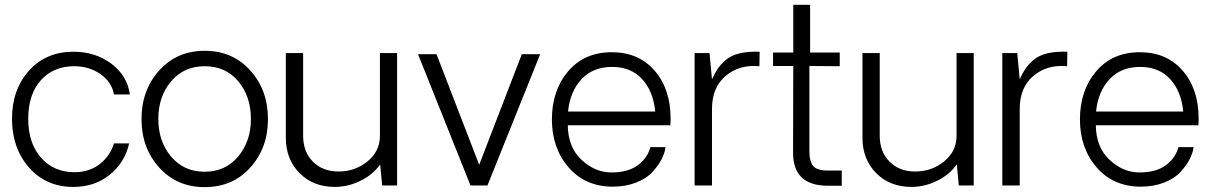

<svg xmlns="http://www.w3.org/2000/svg" viewBox="-20 -770 5028 797"><path d="M284.2 5.9Q171.4 5.9 100.6 -74.5Q29.8 -154.8 29.8 -276.9Q29.8 -397.9 100.3 -476.6Q170.9 -555.2 284.2 -555.2Q377 -555.2 442.9 -505.1Q508.8 -455.1 519 -377.9H453.1Q444.3 -428.7 397.7 -461.9Q351.1 -495.1 288.1 -495.1Q201.2 -495.1 149.2 -436.5Q97.2 -377.9 97.2 -276.9Q97.2 -175.8 150.1 -115.5Q203.1 -55.2 290 -55.2Q350.1 -55.2 393.6 -88.6Q437 -122.1 453.1 -174.8H516.1Q499 -96.7 436.5 -45.4Q374 5.9 284.2 5.9Z M829.6 6.8Q714.4 6.8 640.9 -74.5Q567.4 -155.8 567.4 -275.9Q567.4 -396 640.9 -477.5Q714.4 -559.1 829.6 -559.1Q945.8 -559.1 1019 -477.5Q1092.3 -396 1092.3 -275.9Q1092.3 -155.8 1019 -74.5Q945.8 6.8 829.6 6.8ZM1021.5 -275.9Q1021.5 -370.1 969 -432.6Q916.5 -495.1 829.6 -495.1Q743.7 -495.1 690.4 -432.6Q637.2 -370.1 637.2 -275.9Q637.2 -183.1 690.2 -120.1Q743.2 -57.1 829.3 -57.1Q915.5 -57.1 968.5 -120.1Q1021.5 -183.1 1021.5 -275.9Z M1628.4 -549.8V0H1566.4L1558.1 -87.9Q1529.3 -45.9 1477.3 -20Q1425.3 5.9 1370.1 5.9Q1280.3 5.9 1223.4 -51.5Q1166.5 -108.9 1166.5 -198.2V-549.8H1238.3V-206.1Q1238.3 -140.1 1278.8 -99.1Q1319.3 -58.1 1385.3 -58.1Q1454.1 -58.1 1505.6 -100.1Q1557.1 -142.1 1557.1 -206.1V-549.8Z M2222.2 -544.9 2003.4 0H1933.1L1715.3 -544.9H1792L1969.2 -85.9L2146 -544.9Z M2763.7 -277.8Q2763.7 -259.8 2762.7 -250H2336.9Q2337.9 -159.2 2393.3 -107.2Q2448.7 -55.2 2514.6 -54.2Q2583.5 -53.2 2625.2 -82.5Q2667 -111.8 2679.7 -159.2H2742.7Q2739.7 -135.3 2726.3 -109.1Q2712.9 -83 2688.2 -55.9Q2663.6 -28.8 2620.1 -12Q2576.7 4.9 2522 4.9Q2408.2 3.9 2339.6 -75.9Q2271 -155.8 2271 -273.9Q2271 -395 2338.4 -474.1Q2405.8 -553.2 2519.5 -553.2Q2631.3 -553.2 2697.5 -476.6Q2763.7 -399.9 2763.7 -277.8ZM2521 -492.2Q2441.9 -492.2 2394.3 -441.7Q2346.7 -391.1 2337.9 -307.1H2699.7Q2691.9 -391.1 2645.5 -441.7Q2599.1 -492.2 2521 -492.2Z M3133.3 -555.2 3132.3 -495.1Q3049.3 -502.9 2992.4 -455.1Q2935.5 -407.2 2935.5 -317.9V0H2863.3V-549.8H2925.3L2935.5 -440.9Q2946.8 -465.8 2958.5 -483.4Q2970.2 -501 2992.2 -520.5Q3014.2 -540 3050.3 -548.6Q3086.4 -557.1 3133.3 -555.2Z M3416 1Q3272 1 3272 -136.2L3272.9 -496.1H3189V-551.8H3272.9V-750H3342.8V-551.8H3465.8V-495.1L3339.8 -496.1V-146Q3339.8 -126 3341.8 -114Q3343.8 -102.1 3350.3 -88.6Q3356.9 -75.2 3373.5 -68.6Q3390.1 -62 3416 -62H3474.1V1Z M4022 -549.8V0H3960L3951.7 -87.9Q3922.9 -45.9 3870.8 -20Q3818.8 5.9 3763.7 5.9Q3673.8 5.9 3616.9 -51.5Q3560.1 -108.9 3560.1 -198.2V-549.8H3631.8V-206.1Q3631.8 -140.1 3672.4 -99.1Q3712.9 -58.1 3778.8 -58.1Q3847.7 -58.1 3899.2 -100.1Q3950.7 -142.1 3950.7 -206.1V-549.8Z M4410.6 -555.2 4409.7 -495.1Q4326.7 -502.9 4269.8 -455.1Q4212.9 -407.2 4212.9 -317.9V0H4140.6V-549.8H4202.6L4212.9 -440.9Q4224.1 -465.8 4235.8 -483.4Q4247.6 -501 4269.5 -520.5Q4291.5 -540 4327.6 -548.6Q4363.8 -557.1 4410.6 -555.2Z M4955.6 -277.8Q4955.6 -259.8 4954.6 -250H4528.8Q4529.8 -159.2 4585.2 -107.2Q4640.6 -55.2 4706.5 -54.2Q4775.4 -53.2 4817.1 -82.5Q4858.9 -111.8 4871.6 -159.2H4934.6Q4931.6 -135.3 4918.2 -109.1Q4904.8 -83 4880.1 -55.9Q4855.5 -28.8 4812 -12Q4768.6 4.9 4713.9 4.9Q4600.1 3.9 4531.5 -75.9Q4462.9 -155.8 4462.9 -273.9Q4462.9 -395 4530.3 -474.1Q4597.7 -553.2 4711.4 -553.2Q4823.2 -553.2 4889.4 -476.6Q4955.6 -399.9 4955.6 -277.8ZM4712.9 -492.2Q4633.8 -492.2 4586.2 -441.7Q4538.6 -391.1 4529.8 -307.1H4891.6Q4883.8 -391.1 4837.4 -441.7Q4791 -492.2 4712.9 -492.2Z"/></svg>

Font: Oakes Grotesk
Style: Light
Weight: 300
Designer: Samuel Oakes
Foundry: Samuel Oakes
Version: Version 1.0 | wf-rip DC20170320